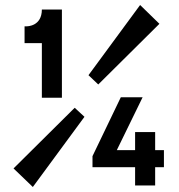

<svg xmlns="http://www.w3.org/2000/svg" viewBox="-20 -732 716 766"><path d="M278 -302 34 -60 111 14 317 -266ZM78 -560H147V-342H227V-694H147C147 -627 89 -627 86 -627H78ZM333 -432 372 -395 616 -637 539 -712ZM349 -65H519V8H599V-65H634V-133H599V-205H519V-133H446L549 -344H462L349 -109Z"/></svg>

Font: MV Cash
Style: Regular
Weight: 400
Designer: Rodrigo Fuenzalida
Foundry: fragTYPE
Version: Version 1.100;Glyphs 3.1.2 (3151)